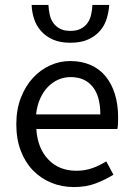

<svg xmlns="http://www.w3.org/2000/svg" viewBox="-20 -745 536 777"><path d="M279 12Q230 12 187.5 -5.5Q145 -23 113.5 -55.5Q82 -88 64 -135Q46 -182 46 -242Q46 -302 64.5 -349.5Q83 -397 113.5 -430Q144 -463 183 -480.5Q222 -498 264 -498Q310 -498 346.5 -482Q383 -466 407.5 -436Q432 -406 445 -364Q458 -322 458 -270Q458 -257 457.5 -244.5Q457 -232 455 -223H127Q132 -145 175.5 -99.5Q219 -54 289 -54Q324 -54 353.5 -64.5Q383 -75 410 -92L439 -38Q407 -18 368 -3Q329 12 279 12ZM126 -282H386Q386 -356 354.5 -394.5Q323 -433 266 -433Q240 -433 216.5 -423Q193 -413 174 -393.5Q155 -374 142.5 -346Q130 -318 126 -282ZM265 -572Q223 -572 194 -585Q165 -598 146 -619.5Q127 -641 118 -668.5Q109 -696 108 -725H176Q177 -704 181.5 -684.5Q186 -665 196.5 -651Q207 -637 223.5 -628.5Q240 -620 265 -620Q290 -620 306.5 -628.5Q323 -637 333.5 -651Q344 -665 348.5 -684.5Q353 -704 354 -725H422Q420 -696 411.5 -668.5Q403 -641 384 -619.5Q365 -598 336 -585Q307 -572 265 -572Z"/></svg>

Font: Processing Sans Pro
Style: Regular
Weight: 400
Designer: Paul D. Hunt
Foundry: Adobe Systems Incorporated
Version: Version 2.020;PS 2.000;hotconv 1.0.86;makeotf.lib2.5.63406